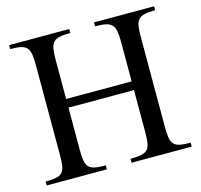

<svg xmlns="http://www.w3.org/2000/svg" viewBox="-98 -768 915 875"><g transform="rotate(-15 359.5 -331.0)"><path d="M418 0V-18.6Q449.7 -18.6 468.8 -22.5Q487.8 -26.4 497.8 -37.1Q507.8 -47.9 511 -67.1Q514.2 -86.4 514.2 -117.7V-316.9H205.1V-117.7Q205.1 -86.4 208.3 -67.1Q211.4 -47.9 221.4 -37.1Q231.4 -26.4 250.5 -22.5Q269.5 -18.6 301.3 -18.6V0H17.6V-18.6Q49.3 -18.6 67.9 -22.5Q86.4 -26.4 96.2 -37.4Q106 -48.3 108.9 -67.6Q111.8 -86.9 111.8 -117.7V-544.4Q111.8 -574.7 108.6 -594Q105.5 -613.3 95.7 -624.3Q85.9 -635.3 67.1 -639.4Q48.3 -643.6 17.6 -643.6V-662.1H301.3V-643.6Q270.5 -643.6 251.5 -639.6Q232.4 -635.7 222.2 -624.8Q211.9 -613.8 208.5 -594.5Q205.1 -575.2 205.1 -544.4V-357.9H514.2V-544.4Q514.2 -575.2 510.7 -594.5Q507.3 -613.8 497.1 -624.8Q486.8 -635.7 467.8 -639.6Q448.7 -643.6 418 -643.6V-662.1H701.7V-643.6Q670.4 -643.6 651.9 -639.4Q633.3 -635.3 623.3 -624.3Q613.3 -613.3 610.1 -594Q606.9 -574.7 606.9 -544.4V-117.7Q606.9 -86.9 609.9 -67.6Q612.8 -48.3 622.6 -37.4Q632.3 -26.4 651.1 -22.5Q669.9 -18.6 701.7 -18.6V0Z"/></g></svg>

Font: Doulos SIL Cyr
Style: Regular
Weight: 400
Designer: Walt Agee, Victor Gaultney, Peter Martin, Debbi Hosken, Becca Hirsbrunner
Foundry: SIL International
Version: Version 5.000